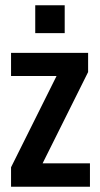

<svg xmlns="http://www.w3.org/2000/svg" viewBox="-20 -710 380 730"><path d="M22 0V-74L195 -421H22V-509H315V-436L142 -89H322V0ZM114 -584V-690H226V-584Z"/></svg>

Font: Special Gothic Condensed One
Style: Regular
Weight: 400
Designer: Alistair McCready
Foundry: Monolith
Version: Version 1.010; ttfautohint (v1.8.4.7-5d5b)